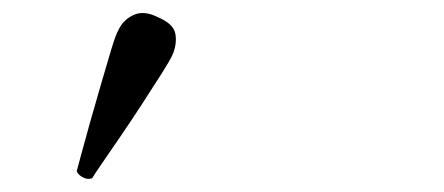

<svg xmlns="http://www.w3.org/2000/svg" viewBox="-20 -809 675 292"><path d="M120.2 -538Q113.6 -535.4 106.2 -539.2Q98.8 -543 96.7 -548.7Q97.8 -552.8 103.3 -573.3Q108.8 -593.8 116.9 -622.7Q125 -651.6 133.6 -680.8Q142.1 -710 149 -733.1Q155.9 -756.1 160 -763.1Q167.1 -778.7 183 -786.2Q198.9 -793.6 220.2 -782.8Q244.6 -772.6 246.9 -756.6Q249.2 -740.6 242 -725Q238.5 -717.1 225.8 -697.1Q213.1 -677.1 196.3 -651.2Q179.5 -625.3 162.6 -600.6Q145.7 -575.8 133.7 -558.5Q121.8 -541.2 120.2 -538Z"/></svg>

Font: TsukuhouMincho
Style: Regular
Weight: 400
Designer: Iose
Foundry: Typographish
Version: Version 1.001; ttfautohint (v1.8.3)